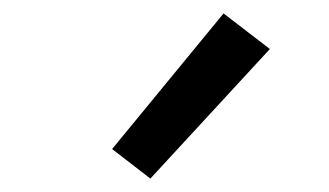

<svg xmlns="http://www.w3.org/2000/svg" viewBox="-20 -815 490 286"><path d="M204 -549 147 -593 313 -795 382 -742Z"/></svg>

Font: Zed Sans Extended
Style: Regular
Weight: 400
Width: 7
Designer: Belleve Invis
Foundry: Belleve Invis
Version: Version 1.0.0; ttfautohint (v1.8.4)